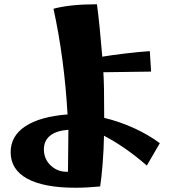

<svg xmlns="http://www.w3.org/2000/svg" viewBox="-20 -840 800 901"><path d="M30 -126Q30 -202 99 -247.5Q168 -293 297 -303Q282 -565 231 -799Q309 -820 435 -820Q448 -722 460 -574Q501 -581 568 -589Q635 -597 683 -600L689 -504L465 -501Q469 -452 469 -287Q543 -269 610.5 -238Q678 -207 730 -168L669 -63Q568 -151 468 -203Q467 -138 461.5 -70Q456 -2 450 35Q387 41 334 41Q186 41 108 -1.5Q30 -44 30 -126ZM186 -139Q186 -93 219 -62.5Q252 -32 299 -34L301 -231Q245 -227 215.5 -203.5Q186 -180 186 -139Z"/></svg>

Font: Otomanopee
Style: Regular
Weight: 400
Designer: Das Ende der Wildnis
Foundry: Gutenberg Labo
Version: Version 3.000